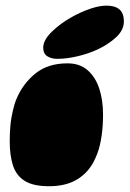

<svg xmlns="http://www.w3.org/2000/svg" viewBox="-20 -639 460 682"><path d="M154 22.5Q98 22.5 67.8 3.5Q37.5 -15.5 26 -51.5Q14.5 -87.5 14.5 -138Q14.5 -153 15.2 -167.5Q16 -182 17.2 -195.5Q18.5 -209 20.8 -221.8Q23 -234.5 25.8 -246.5Q28.5 -258.5 32 -269.8Q35.5 -281 40 -291Q62.5 -343 106.5 -378.5Q150.5 -414 220 -414Q263 -414 291 -389.8Q319 -365.5 332.5 -324.5Q346 -283.5 346 -232.5Q346 -212.5 344.8 -193.5Q343.5 -174.5 341 -157.2Q338.5 -140 334.8 -123.8Q331 -107.5 325.5 -93.2Q320 -79 313.5 -66Q307 -53 298.5 -42Q275.5 -11 239.8 5.8Q204 22.5 154 22.5ZM183.5 -430Q162.5 -430 148 -439.2Q133.5 -448.5 133.5 -470Q133.5 -496.5 164 -526.2Q194.5 -556 236 -579Q267.5 -596.5 300.2 -607.8Q333 -619 358.5 -619Q388 -619 404 -605.8Q420 -592.5 420 -562.5Q420 -532.5 392.8 -507Q365.5 -481.5 326 -463Q292 -447.5 254 -438.8Q216 -430 183.5 -430Z"/></svg>

Font: Gluten Black
Style: Regular
Weight: 900
Designer: Tyler Finck
Foundry: Etcetera Type Company
Version: Version 1.300